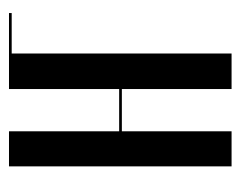

<svg xmlns="http://www.w3.org/2000/svg" viewBox="-74 -461 535 427"><g transform="rotate(-90 193.5 -247.5)"><path d="M115 -495V-250H209V-495H288V0H209V-244H115V0H37V-495ZM285 -495H378V-489H285Z"/></g></svg>

Font: Moniqa SemBd Narrow Display
Style: Regular
Weight: 600
Width: 4
Designer: Rajesh Rajput
Foundry: Rajesh Rajput
Version: Version 1.000